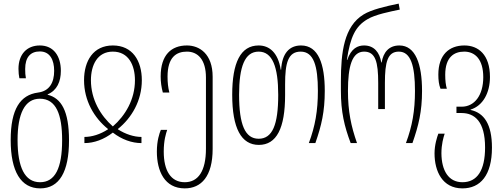

<svg xmlns="http://www.w3.org/2000/svg" viewBox="-20 -790 2775 1060"><path d="M202 250C308 250 361 158 361 -15C361 -178 318 -248 243 -267V-269C295 -291 316 -340 316 -399C316 -479 277 -539 200 -539C128 -539 82 -490 82 -410C82 -389 84 -373 87 -358H123C120 -374 119 -389 119 -409C119 -475 149 -506 200 -506C256 -506 279 -459 279 -399C279 -334 253 -287 190 -279C92 -266 39 -188 39 -17C39 156 95 250 202 250ZM201 216C116 216 77 132 77 -17C77 -161 116 -245 200 -245C291 -245 323 -156 323 -16C323 139 284 216 201 216Z M446 0C499 0 554 -20 603 -58C652 -20 708 0 761 0V-34C720 -34 673 -49 631 -76V-78C707 -139 763 -234 763 -347C763 -454 712 -539 603 -539C495 -539 444 -454 444 -347C444 -234 500 -139 576 -78V-76C533 -48 487 -34 446 -34ZM603 -92C535 -152 482 -241 482 -347C482 -430 517 -505 603 -505C690 -505 725 -430 725 -347C725 -241 672 -152 603 -92Z M1000 250C1091 250 1154 184 1154 32V-366C1154 -493 1081 -539 1012 -539C926 -539 867 -487 867 -368C867 -337 871 -309 879 -279H915C908 -307 905 -334 905 -367C905 -475 954 -505 1012 -505C1072 -505 1117 -461 1117 -362V31C1117 155 1074 216 1000 216C923 216 884 152 884 47C884 -15 896 -52 903 -73H868C860 -54 846 -13 846 47C846 155 889 250 1000 250Z M1409 10C1507 10 1554 -82 1554 -265V-325C1554 -442 1570 -505 1640 -505C1712 -505 1735 -426 1735 -288C1735 -179 1720 -93 1685 0H1721C1755 -97 1773 -174 1773 -288C1773 -436 1738 -539 1642 -539C1577 -539 1537 -495 1532 -405H1530C1515 -501 1466 -539 1408 -539C1308 -539 1262 -444 1262 -267C1262 -82 1312 10 1409 10ZM1408 -24C1333 -24 1300 -102 1300 -267C1300 -421 1331 -505 1408 -505C1484 -505 1516 -421 1516 -266C1516 -101 1484 -24 1408 -24Z M1916 0H1951C1918 -94 1901 -176 1901 -288C1901 -423 1923 -505 1990 -505C2053 -505 2068 -448 2068 -332V-188H2105V-332C2105 -448 2120 -505 2182 -505C2248 -505 2271 -426 2271 -288C2271 -179 2256 -93 2221 0H2257C2291 -97 2310 -174 2310 -288C2310 -436 2274 -539 2185 -539C2126 -539 2096 -500 2087 -445H2085C2076 -500 2046 -539 1990 -539C1956 -539 1919 -524 1897 -459H1895C1914 -586 1942 -645 2009 -684C2052 -710 2134 -726 2187 -737L2181 -770C2108 -755 2031 -737 1987 -710C1880 -645 1862 -503 1862 -342V-290C1862 -172 1881 -93 1916 0Z M2533 250C2632 250 2696 178 2696 25C2696 -105 2652 -167 2578 -183V-185C2646 -206 2685 -277 2685 -365C2685 -488 2621 -539 2544 -539C2459 -539 2400 -487 2400 -378C2400 -348 2403 -322 2412 -300H2447C2441 -320 2438 -345 2438 -377C2438 -475 2487 -505 2543 -505C2603 -505 2648 -462 2648 -364C2648 -263 2599 -201 2529 -201H2500V-166H2528C2600 -166 2658 -120 2658 24C2658 150 2615 216 2533 216C2456 216 2418 152 2417 57C2417 6 2428 -31 2435 -52H2400C2393 -33 2379 9 2379 57C2379 155 2422 250 2533 250Z"/></svg>

Font: Noto Sans Georgian ExtraCondensed ExtraLight
Style: Regular
Weight: 200
Width: 2
Designer: Monotype Design Team, Akaki Razmadze
Foundry: Google LLC
Version: Version 2.005